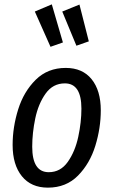

<svg xmlns="http://www.w3.org/2000/svg" viewBox="-20 -850 521 882"><path d="M38 -184Q38 -266 63.5 -347.5Q89 -429 144 -483.5Q199 -538 282 -538Q359 -538 401 -486Q443 -434 443 -343Q443 -262 418 -180.5Q393 -99 338.5 -43.5Q284 12 200 12Q123 12 80.5 -40.5Q38 -93 38 -184ZM354 -351Q354 -467 278 -467Q223 -467 189.5 -420Q156 -373 142 -306Q128 -239 128 -176Q128 -59 204 -59Q258 -59 291.5 -106.5Q325 -154 339.5 -221.5Q354 -289 354 -351ZM218 -830 269 -655 212 -635 140 -797ZM345 -829 388 -660 331 -640 266 -797Z"/></svg>

Font: Fira Sans Extra Condensed
Style: Italic
Weight: 400
Width: 3
Italic angle: -8°
Designer: Carrois Corporate & Edenspiekermann AG
Foundry: Carrois Corporate GbR & Edenspiekermann AG
Version: Version 4.203